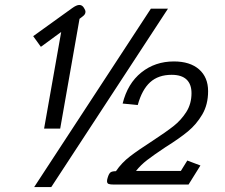

<svg xmlns="http://www.w3.org/2000/svg" viewBox="-20 -745 907 775"><path d="M227 -616 145 -556 114 -599 271 -712Q289 -725 300 -725Q312 -725 319 -713Q325 -704 325 -697Q325 -687 314 -679L301 -669L223 -226H158ZM589 -710H658L187 10H118ZM412 -14Q412 -20 415 -29Q420 -45 426.5 -49.5Q433 -54 448 -54Q471 -88 505 -114Q539 -140 595 -176Q650 -212 680.5 -236Q711 -260 732 -293Q753 -326 753 -369Q753 -405 733 -424Q713 -443 673 -443Q619 -443 586 -413Q553 -383 536 -321L475 -327Q495 -408 550.5 -452.5Q606 -497 682 -497Q747 -497 783.5 -465Q820 -433 820 -377Q820 -323 796.5 -283Q773 -243 738.5 -214.5Q704 -186 648 -151Q600 -119 574 -99Q548 -79 529 -55H710L736 -97L789 -77L741 0H441Q425 0 418.5 -2.5Q412 -5 412 -14Z"/></svg>

Font: Niramit Light
Style: Italic
Weight: 300
Italic angle: -10°
Designer: Katatrad Aksorn Co.,Ltd.
Foundry: Cadson Demak Co.,Ltd.
Version: Version 1.000; ttfautohint (v1.6)